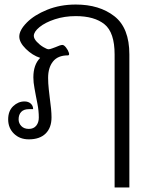

<svg xmlns="http://www.w3.org/2000/svg" viewBox="-20 -606 670 846"><path d="M485 -366Q485 -463 440.5 -499Q396 -535 314 -535Q264 -535 221.5 -521Q179 -507 154 -486.5Q129 -466 129 -448Q129 -436 142 -422Q155 -408 171 -398.5Q187 -389 194 -389Q200 -389 210.5 -393Q221 -397 224 -398Q246 -408 255 -408Q262 -408 271 -396.5Q280 -385 283.5 -373.5Q287 -362 279 -362Q235 -362 213.5 -335Q192 -308 192 -263Q192 -239 195 -212Q198 -185 199 -177Q207 -121 207 -89Q207 -43 181 -17.5Q155 8 107 8Q67 8 41.5 -17Q16 -42 16 -80Q16 -117 38 -138Q60 -159 88 -159Q105 -159 115.5 -149.5Q126 -140 126 -125H107Q85 -125 73.5 -113Q62 -101 62 -80Q62 -63 74 -50.5Q86 -38 107 -38Q128 -38 139.5 -52Q151 -66 151 -88Q151 -118 145 -148.5Q139 -179 138 -184Q137 -191 132 -217Q127 -243 127 -265Q127 -321 157 -351Q123 -362 94 -390.5Q65 -419 65 -445Q65 -473 98 -506.5Q131 -540 188 -563Q245 -586 314 -586Q418 -586 484 -534.5Q550 -483 550 -366V220H485Z"/></svg>

Font: Krub
Style: Regular
Weight: 400
Designer: Ekaluck Peanpanawate
Foundry: Cadson Demak Co.,Ltd.
Version: Version 1.000; ttfautohint (v1.6)